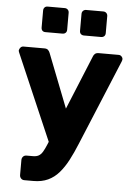

<svg xmlns="http://www.w3.org/2000/svg" viewBox="-61 -790 716 1026"><g transform="rotate(5 296.5 -276.5)"><path d="M109 191Q98 191 91 183.5Q84 176 84 165V85Q84 74 91 66.5Q98 59 109 59H144Q162 59 174 52.5Q186 46 195.5 30.5Q205 15 216 -12L416 -499Q419 -508 426 -514Q433 -520 446 -520H553Q562 -520 568.5 -513.5Q575 -507 575 -499Q575 -497 574.5 -494Q574 -491 572 -486L382 -28Q362 21 341 61Q320 101 294.5 130.5Q269 160 235.5 175.5Q202 191 158 191ZM227 -11 22 -486Q19 -493 19 -498Q21 -507 27 -513.5Q33 -520 43 -520H155Q168 -520 174.5 -513.5Q181 -507 184 -499L327 -133ZM359 -607Q349 -607 342.5 -613Q336 -619 336 -630V-721Q336 -731 342.5 -737.5Q349 -744 359 -744H451Q461 -744 467.5 -737.5Q474 -731 474 -721V-630Q474 -619 467.5 -613Q461 -607 451 -607ZM152 -607Q142 -607 136 -613Q130 -619 130 -630V-721Q130 -731 136 -737.5Q142 -744 152 -744H244Q254 -744 260.5 -737.5Q267 -731 267 -721V-630Q267 -619 260.5 -613Q254 -607 244 -607Z"/></g></svg>

Font: Rubik
Style: Bold
Weight: 700
Designer: Hubert and Fischer
Foundry: Hubert and Fischer
Version: Version 2.300;gftools[0.9.30]